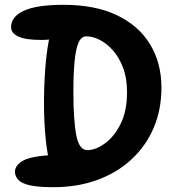

<svg xmlns="http://www.w3.org/2000/svg" viewBox="-20 -755 740 798"><path d="M201 23Q138 23 103.5 15Q69 7 56 -7.5Q43 -22 42 -40Q42 -68 75.5 -87Q109 -106 199 -111L183 -92Q172 -143 167 -211Q162 -279 163 -352Q164 -425 170 -491.5Q176 -558 187 -605L274 -611Q252 -602 219 -595.5Q186 -589 151 -589Q87 -589 56.5 -603Q26 -617 26 -642Q26 -686 79.5 -710.5Q133 -735 244 -735Q376 -735 466.5 -691.5Q557 -648 604 -570.5Q651 -493 651 -390Q651 -300 619 -224.5Q587 -149 527.5 -93.5Q468 -38 385.5 -7.5Q303 23 201 23ZM343 -131Q377 -131 415.5 -158.5Q454 -186 481 -239.5Q508 -293 508 -372Q508 -430 491.5 -473.5Q475 -517 449 -546Q423 -575 394 -589.5Q365 -604 339 -604Q318 -604 306.5 -578Q295 -552 290 -500.5Q285 -449 285 -373Q285 -255 297 -193Q309 -131 343 -131Z"/></svg>

Font: DynaPuff
Style: Regular
Weight: 400
Designer: Toshi Omagari, Jennifer Daniel
Foundry: Google Fonts
Version: Version 2.000